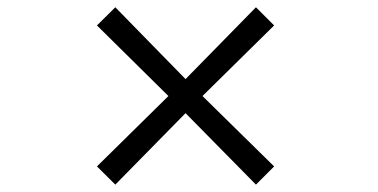

<svg xmlns="http://www.w3.org/2000/svg" viewBox="-20 -558 1035 526"><path d="M441.4 -294.9 245.6 -488.3 295.9 -538.1 488.3 -341.3 681.2 -538.1 731 -488.3 534.7 -294.9 731 -102.1 681.2 -52.2 488.3 -248 295.9 -52.2 245.6 -102.1Z"/></svg>

Font: Sarina
Style: Regular
Weight: 400
Designer: James Grieshaber
Foundry: James Grieshaber
Version: Version 1.001